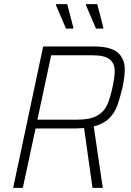

<svg xmlns="http://www.w3.org/2000/svg" viewBox="-20 -914 635 934"><path d="M190 -688H436Q518 -688 552.5 -658.5Q587 -629 587 -574Q587 -543 576 -488Q562 -431 549.5 -397.5Q537 -364 510 -337.5Q483 -311 436 -299L480 0H430L389 -291Q361 -289 345 -289H153L91 0H44ZM527 -488Q538 -537 538 -568Q538 -606 513.5 -625.5Q489 -645 431 -645H229L162 -332H358Q418 -332 451.5 -350.5Q485 -369 500 -401Q515 -433 527 -488ZM335 -775H301L252 -889L254 -894H307L337 -779ZM481 -775H447L398 -889L399 -894H453L483 -779Z"/></svg>

Font: Saira Semi Condensed ExtraLight
Style: Italic
Weight: 200
Width: 4
Italic angle: -12°
Designer: Hector Gatti with collaboration of the Omnibus-Type team
Foundry: Omnibus-Type
Version: Version 1.001; ttfautohint (v1.8)